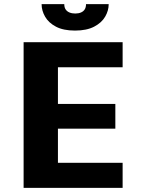

<svg xmlns="http://www.w3.org/2000/svg" viewBox="-20 -903 690 923"><path d="M93.5 0V-700H569.5V-579.5H258.5V-403.5H534.5V-284.5H258.5V-120.5H569.5V0ZM340.5 -756Q284.5 -756 249 -774.8Q213.5 -793.5 196.8 -822.8Q180 -852 180 -883H289Q289 -867.5 295.5 -857.8Q302 -848 314 -843Q326 -838 341.5 -838Q357.5 -838 369.2 -843Q381 -848 387.2 -857.8Q393.5 -867.5 393.5 -883H502.5Q502.5 -852 485.5 -822.8Q468.5 -793.5 432.5 -774.8Q396.5 -756 340.5 -756Z"/></svg>

Font: Trispace Thin
Style: Bold
Weight: 700
Version: Version 1.210